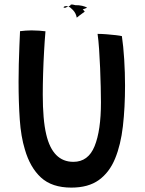

<svg xmlns="http://www.w3.org/2000/svg" viewBox="-20 -815 646 853"><path d="M297 18.5Q211 18.5 162.2 -26.2Q113.5 -71 90.5 -151Q73 -208 67.8 -284.2Q62.5 -360.5 62.5 -453Q62.5 -488 63.5 -530Q64.5 -572 66.2 -611.2Q68 -650.5 69 -676.5Q81 -678 94.2 -679Q107.5 -680 120 -680Q137 -680 153.5 -678.8Q170 -677.5 182 -676Q178.5 -635 175.8 -586Q173 -537 171.5 -487.5Q170 -438 170 -395Q170 -339.5 173.8 -295.2Q177.5 -251 185.5 -217.5Q214 -96 306 -96Q372 -96 400.2 -165.5Q428.5 -235 428.5 -360.5Q428.5 -388.5 427.5 -428.8Q426.5 -469 424.8 -513Q423 -557 420.2 -597Q417.5 -637 413.5 -664.5Q430.5 -664.5 453 -662.8Q475.5 -661 494.8 -658.8Q514 -656.5 521.5 -654.5Q528 -611 531.8 -551.5Q535.5 -492 535.5 -435Q535.5 -337 526 -254.2Q516.5 -171.5 491.2 -110.2Q466 -49 419.2 -15.2Q372.5 18.5 297 18.5ZM356.5 -763.5Q342 -752.5 332.2 -745.5Q322.5 -738.5 321 -736.5Q317.5 -756.5 304 -770.5Q290.5 -784.5 286 -784.5Q287 -785.5 288 -786.5Q286 -787 284 -787Q287 -788.5 291 -789.5Q294.5 -793 294.5 -794.5Q302.5 -796 315 -792Q330.5 -792.5 345 -789.2Q359.5 -786 367 -780.5Q361.5 -778.5 356.5 -776.5Q351.5 -774.5 347.5 -773Q353 -768.5 356.5 -763.5ZM277 -784Q273.5 -780.5 268 -780.5Q262.5 -780.5 262.5 -782Q264 -790 284 -787Q280 -786 277 -784ZM285 -783.5Q284.5 -785 286 -784.5Q285.5 -784 285 -783.5Z"/></svg>

Font: Grandstander
Style: Regular
Weight: 400
Designer: Tyler Finck
Foundry: Etcetera Type Co
Version: Version 1.200; ttfautohint (v1.8.3)